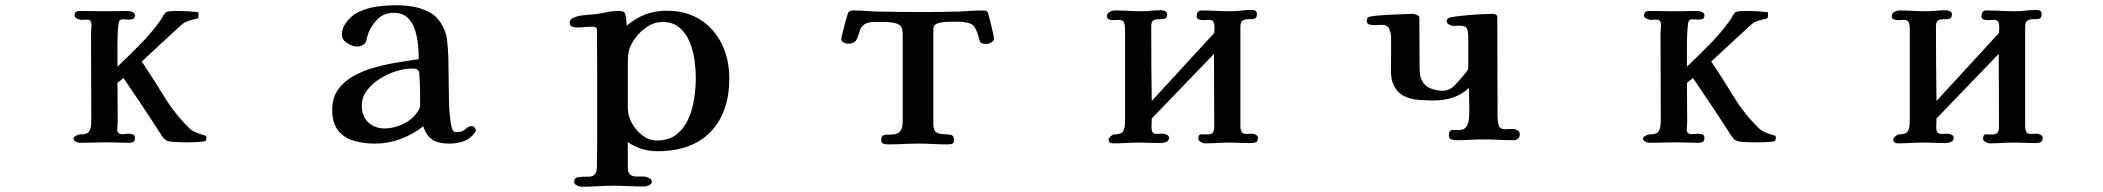

<svg xmlns="http://www.w3.org/2000/svg" viewBox="-20 -546 8040 734"><path d="M769 -19Q769 -25 767 -27Q767 -27 755 -30.5Q743 -34 729 -40Q715 -46 709 -51Q651 -106 608.5 -175.5Q566 -245 522 -311L667 -445Q682 -460 698 -465.5Q714 -471 734 -475Q738 -477 738.5 -481.5Q739 -486 739 -490Q739 -492 739 -495Q739 -498 737 -500H736Q735 -500 734 -500Q733 -500 732 -500Q715 -502 698 -503Q681 -504 664 -504Q660 -504 648.5 -504Q637 -504 626.5 -502.5Q616 -501 613 -498Q607 -492 603 -484Q599 -476 594 -469Q559 -420 516 -376.5Q473 -333 429 -291Q429 -311 429 -332Q429 -353 429 -374Q429 -382 429.5 -403Q430 -424 432 -444.5Q434 -465 438 -468Q441 -472 449 -472Q455 -472 461 -471.5Q467 -471 474 -471Q483 -471 489.5 -474Q496 -477 496 -488Q496 -496 486.5 -500Q477 -504 471 -504Q449 -504 427 -503.5Q405 -503 383 -503Q358 -503 333 -503.5Q308 -504 283 -504Q265 -504 265 -486Q265 -479 275.5 -474.5Q286 -470 291 -470Q296 -470 301.5 -470.5Q307 -471 312 -471Q323 -471 326.5 -465Q330 -459 330 -450Q330 -443 329 -436.5Q328 -430 328 -423Q328 -339 328.5 -254.5Q329 -170 329 -86Q329 -59 322 -45.5Q315 -32 284 -32Q280 -32 270.5 -27Q261 -22 261 -17Q261 -9 269.5 -4.5Q278 0 285 0Q311 0 336 -1Q361 -2 386 -2Q408 -2 430 -1Q452 0 474 0Q484 0 490 -4Q496 -8 496 -19Q496 -30 487 -32.5Q478 -35 470 -35Q465 -35 459.5 -34Q454 -33 449 -33Q428 -33 428 -51Q428 -58 429 -64.5Q430 -71 430 -78Q430 -116 429.5 -154Q429 -192 429 -229L452 -248Q486 -198 519.5 -148Q553 -98 585 -48Q591 -39 597 -29.5Q603 -20 610 -13Q620 -5 642.5 -3.5Q665 -2 678 -2Q684 -2 704 -2Q724 -2 743.5 -3.5Q763 -5 765 -7Q769 -11 769 -19Z M1586 -172V-144Q1586 -133 1578 -121Q1570 -109 1562 -101Q1542 -80 1511 -67.5Q1480 -55 1451 -55Q1412 -55 1387.5 -78.5Q1363 -102 1363 -142Q1363 -174 1382.5 -200Q1402 -226 1432 -245Q1462 -264 1495 -274Q1528 -284 1556 -284Q1565 -284 1570.5 -282.5Q1576 -281 1581 -273Q1583 -271 1583.5 -257Q1584 -243 1585 -225.5Q1586 -208 1586 -192.5Q1586 -177 1586 -172ZM1799 -48Q1799 -53 1794 -58.5Q1789 -64 1784 -64Q1771 -64 1759.5 -52.5Q1748 -41 1727 -41Q1718 -41 1714 -44Q1708 -50 1704.5 -68.5Q1701 -87 1699 -110.5Q1697 -134 1696.5 -154.5Q1696 -175 1696 -185Q1695 -220 1695 -255Q1695 -290 1694 -325Q1693 -359 1689 -393.5Q1685 -428 1666 -457Q1648 -486 1619.5 -500.5Q1591 -515 1559 -520.5Q1527 -526 1496 -526Q1463 -526 1426 -521.5Q1389 -517 1356 -502.5Q1323 -488 1302 -458Q1287 -438 1287 -413Q1287 -394 1307.5 -381Q1328 -368 1344 -368Q1354 -368 1362.5 -371.5Q1371 -375 1377 -383Q1380 -388 1381 -393.5Q1382 -399 1383 -403Q1393 -440 1419 -468.5Q1445 -497 1485 -497Q1518 -497 1537.5 -479Q1557 -461 1566 -433Q1575 -405 1578 -375Q1581 -345 1581 -320Q1547 -315 1503.5 -308Q1460 -301 1415.5 -289Q1371 -277 1333.5 -256.5Q1296 -236 1273 -204.5Q1250 -173 1250 -127Q1250 -76 1272.5 -47.5Q1295 -19 1332.5 -8Q1370 3 1414 3Q1464 3 1511 -14.5Q1558 -32 1598 -63Q1611 -25 1634.5 -11Q1658 3 1697 3Q1726 3 1752 -6Q1778 -15 1795 -39Q1799 -43 1799 -48Z M2640 -248Q2640 -212 2634 -170.5Q2628 -129 2612 -92.5Q2596 -56 2567 -32.5Q2538 -9 2491 -9Q2462 -9 2436.5 -28Q2411 -47 2395.5 -75.5Q2380 -104 2380 -132Q2380 -175 2380 -217Q2380 -259 2380 -302Q2380 -313 2380.5 -324.5Q2381 -336 2383 -347Q2389 -374 2408.5 -400.5Q2428 -427 2455.5 -444.5Q2483 -462 2511 -462Q2552 -462 2577 -441Q2602 -420 2616 -386.5Q2630 -353 2635 -316.5Q2640 -280 2640 -248ZM2768 -246Q2768 -319 2739.5 -377.5Q2711 -436 2657.5 -470.5Q2604 -505 2528 -505Q2442 -505 2376 -448L2374 -470Q2372 -490 2368 -497Q2364 -504 2342 -504Q2320 -504 2299.5 -499.5Q2279 -495 2258 -492Q2239 -490 2214 -488Q2189 -486 2172 -478Q2158 -473 2158 -458Q2158 -447 2167.5 -444Q2177 -441 2185 -441Q2200 -441 2215 -442.5Q2230 -444 2245 -444Q2250 -444 2256 -442Q2262 -440 2262 -433Q2262 -392 2262.5 -350.5Q2263 -309 2263 -268V-14Q2263 12 2262.5 38.5Q2262 65 2262 91Q2262 101 2260 109Q2258 117 2250 124Q2242 130 2223.5 129.5Q2205 129 2190 131.5Q2175 134 2175 150Q2175 158 2186 163Q2197 168 2204 168Q2234 168 2264 166Q2294 164 2324 164Q2354 164 2383.5 165.5Q2413 167 2443 167Q2450 167 2461 162Q2472 157 2472 149Q2472 140 2461 134.5Q2450 129 2443 129Q2428 129 2413.5 129Q2399 129 2389.5 122Q2380 115 2380 94V-3Q2430 32 2493 32Q2625 32 2696.5 -42Q2768 -116 2768 -246Z M3780 -399Q3780 -402 3776.5 -418Q3773 -434 3768.5 -453Q3764 -472 3760 -486.5Q3756 -501 3755 -501Q3750 -505 3745.5 -505.5Q3741 -506 3735 -506Q3713 -506 3692 -504.5Q3671 -503 3649 -502Q3614 -501 3578.5 -500.5Q3543 -500 3508 -500Q3463 -500 3417.5 -500.5Q3372 -501 3327 -502Q3306 -503 3285.5 -504.5Q3265 -506 3244 -506Q3231 -506 3224 -500Q3223 -500 3218.5 -485.5Q3214 -471 3209 -451.5Q3204 -432 3200 -416Q3196 -400 3196 -397Q3196 -388 3205.5 -383.5Q3215 -379 3222 -379Q3241 -379 3249 -387.5Q3257 -396 3260.5 -408.5Q3264 -421 3268.5 -433Q3273 -445 3285.5 -453.5Q3298 -462 3324 -462Q3344 -462 3364.5 -462Q3385 -462 3404 -457Q3418 -453 3423.5 -446Q3429 -439 3430 -426Q3431 -422 3431 -418Q3431 -414 3431 -410V-83Q3431 -57 3422.5 -46Q3414 -35 3402 -33Q3390 -31 3378 -31.5Q3366 -32 3357.5 -29Q3349 -26 3349 -12Q3349 1 3357.5 3.5Q3366 6 3376 6Q3405 6 3433 4.5Q3461 3 3489 3Q3518 3 3546.5 4.5Q3575 6 3603 6Q3614 6 3620.5 3.5Q3627 1 3627 -12Q3627 -28 3615 -30.5Q3603 -33 3587.5 -33Q3572 -33 3560 -40Q3548 -47 3548 -73V-434Q3548 -451 3564 -456.5Q3580 -462 3600 -462.5Q3620 -463 3631 -463Q3640 -463 3649 -463Q3658 -463 3667 -461Q3697 -458 3707 -440.5Q3717 -423 3723 -397Q3724 -394 3725 -390.5Q3726 -387 3728 -384Q3732 -380 3739.5 -379Q3747 -378 3752 -378Q3760 -378 3770 -384Q3780 -390 3780 -399Z M4789 -19Q4789 -27 4780.5 -31Q4772 -35 4766 -35Q4760 -35 4754.5 -34.5Q4749 -34 4743 -34Q4730 -34 4726 -42.5Q4722 -51 4722 -61V-443Q4722 -463 4731.5 -468Q4741 -473 4753.5 -472.5Q4766 -472 4775.5 -474.5Q4785 -477 4785 -492Q4785 -502 4779 -505Q4773 -508 4765 -508Q4745 -508 4725 -505.5Q4705 -503 4685 -503Q4657 -503 4629.5 -504.5Q4602 -506 4574 -506Q4563 -506 4559 -500Q4555 -494 4555 -484Q4555 -474 4563.5 -471.5Q4572 -469 4579 -469Q4585 -469 4590.5 -469.5Q4596 -470 4602 -470Q4615 -470 4619 -462.5Q4623 -455 4623 -444Q4623 -438 4622.5 -432Q4622 -426 4622 -420L4383 -160Q4382 -231 4381.5 -302.5Q4381 -374 4381 -445Q4381 -464 4390 -468.5Q4399 -473 4411.5 -472.5Q4424 -472 4433 -474.5Q4442 -477 4442 -492Q4442 -500 4433.5 -503.5Q4425 -507 4418 -507Q4399 -507 4380.5 -505Q4362 -503 4344 -503Q4319 -503 4293.5 -504.5Q4268 -506 4242 -506Q4232 -506 4222 -500.5Q4212 -495 4212 -484Q4212 -474 4220.5 -471.5Q4229 -469 4236 -469Q4241 -469 4246.5 -469.5Q4252 -470 4257 -470Q4274 -470 4277.5 -459.5Q4281 -449 4281 -436V-84Q4281 -58 4274 -45Q4267 -32 4238 -32Q4234 -32 4226 -25Q4218 -18 4218 -13Q4218 2 4236 2Q4262 2 4287 0.5Q4312 -1 4337 -1Q4357 -1 4377.5 0Q4398 1 4418 1Q4428 1 4438.5 -3.5Q4449 -8 4449 -19Q4449 -27 4440.5 -31Q4432 -35 4426 -35Q4420 -35 4414.5 -34.5Q4409 -34 4403 -34Q4390 -34 4386 -41Q4382 -48 4382 -59Q4382 -67 4382.5 -76Q4383 -85 4383 -93L4621 -340Q4621 -270 4621.5 -201Q4622 -132 4622 -62Q4622 -47 4617 -39.5Q4612 -32 4596 -32Q4585 -32 4573 -32.5Q4561 -33 4561 -16Q4561 -9 4570 -3.5Q4579 2 4586 2Q4610 2 4634 0.5Q4658 -1 4682 -1Q4701 -1 4720 0Q4739 1 4758 1Q4770 1 4779.5 -1.5Q4789 -4 4789 -19Z M5790 -34Q5790 -43 5781 -48Q5772 -53 5764 -53Q5757 -53 5749.5 -52.5Q5742 -52 5734 -52Q5714 -52 5709.5 -67Q5705 -82 5705 -98Q5705 -193 5704.5 -289Q5704 -385 5704 -480Q5704 -488 5698 -490.5Q5692 -493 5686 -493Q5677 -493 5652 -492Q5627 -491 5597.5 -488.5Q5568 -486 5545 -483Q5522 -480 5517 -477Q5511 -472 5511 -464Q5511 -457 5520 -452Q5529 -447 5535 -447Q5541 -447 5547.5 -447.5Q5554 -448 5560 -448Q5583 -448 5588 -436.5Q5593 -425 5593 -406V-285Q5593 -281 5588 -274Q5583 -267 5580 -264Q5564 -244 5543 -221.5Q5522 -199 5493 -199Q5472 -199 5449 -208Q5426 -217 5416 -238Q5410 -249 5408.5 -262.5Q5407 -276 5407 -289Q5407 -337 5406.5 -384.5Q5406 -432 5406 -480Q5406 -485 5396.5 -489Q5387 -493 5383 -493Q5374 -493 5348 -492Q5322 -491 5291 -489.5Q5260 -488 5236.5 -485.5Q5213 -483 5209 -479Q5205 -474 5205 -468Q5205 -455 5214.5 -452.5Q5224 -450 5234 -450Q5242 -450 5249.5 -450.5Q5257 -451 5264 -451Q5284 -451 5291 -435Q5298 -419 5298 -403V-334Q5298 -311 5297.5 -279.5Q5297 -248 5305 -227Q5318 -195 5343.5 -181Q5369 -167 5401 -164.5Q5433 -162 5462 -162Q5500 -162 5534 -173Q5568 -184 5596 -210Q5596 -187 5596.5 -163Q5597 -139 5597 -116Q5597 -103 5595 -87Q5593 -71 5584.5 -60Q5576 -49 5558 -49Q5545 -49 5532 -49Q5519 -49 5519 -29Q5519 -16 5528.5 -13Q5538 -10 5548 -10Q5575 -10 5601.5 -11.5Q5628 -13 5655 -13Q5683 -13 5710 -11.5Q5737 -10 5765 -10Q5790 -10 5790 -34Z M6769 -19Q6769 -25 6767 -27Q6767 -27 6755 -30.5Q6743 -34 6729 -40Q6715 -46 6709 -51Q6651 -106 6608.5 -175.5Q6566 -245 6522 -311L6667 -445Q6682 -460 6698 -465.5Q6714 -471 6734 -475Q6738 -477 6738.5 -481.5Q6739 -486 6739 -490Q6739 -492 6739 -495Q6739 -498 6737 -500H6736Q6735 -500 6734 -500Q6733 -500 6732 -500Q6715 -502 6698 -503Q6681 -504 6664 -504Q6660 -504 6648.5 -504Q6637 -504 6626.5 -502.5Q6616 -501 6613 -498Q6607 -492 6603 -484Q6599 -476 6594 -469Q6559 -420 6516 -376.5Q6473 -333 6429 -291Q6429 -311 6429 -332Q6429 -353 6429 -374Q6429 -382 6429.5 -403Q6430 -424 6432 -444.5Q6434 -465 6438 -468Q6441 -472 6449 -472Q6455 -472 6461 -471.5Q6467 -471 6474 -471Q6483 -471 6489.5 -474Q6496 -477 6496 -488Q6496 -496 6486.5 -500Q6477 -504 6471 -504Q6449 -504 6427 -503.5Q6405 -503 6383 -503Q6358 -503 6333 -503.5Q6308 -504 6283 -504Q6265 -504 6265 -486Q6265 -479 6275.5 -474.5Q6286 -470 6291 -470Q6296 -470 6301.5 -470.5Q6307 -471 6312 -471Q6323 -471 6326.5 -465Q6330 -459 6330 -450Q6330 -443 6329 -436.5Q6328 -430 6328 -423Q6328 -339 6328.5 -254.5Q6329 -170 6329 -86Q6329 -59 6322 -45.5Q6315 -32 6284 -32Q6280 -32 6270.5 -27Q6261 -22 6261 -17Q6261 -9 6269.5 -4.5Q6278 0 6285 0Q6311 0 6336 -1Q6361 -2 6386 -2Q6408 -2 6430 -1Q6452 0 6474 0Q6484 0 6490 -4Q6496 -8 6496 -19Q6496 -30 6487 -32.5Q6478 -35 6470 -35Q6465 -35 6459.5 -34Q6454 -33 6449 -33Q6428 -33 6428 -51Q6428 -58 6429 -64.5Q6430 -71 6430 -78Q6430 -116 6429.5 -154Q6429 -192 6429 -229L6452 -248Q6486 -198 6519.5 -148Q6553 -98 6585 -48Q6591 -39 6597 -29.5Q6603 -20 6610 -13Q6620 -5 6642.5 -3.5Q6665 -2 6678 -2Q6684 -2 6704 -2Q6724 -2 6743.5 -3.5Q6763 -5 6765 -7Q6769 -11 6769 -19Z M7789 -19Q7789 -27 7780.5 -31Q7772 -35 7766 -35Q7760 -35 7754.5 -34.5Q7749 -34 7743 -34Q7730 -34 7726 -42.5Q7722 -51 7722 -61V-443Q7722 -463 7731.5 -468Q7741 -473 7753.5 -472.5Q7766 -472 7775.5 -474.5Q7785 -477 7785 -492Q7785 -502 7779 -505Q7773 -508 7765 -508Q7745 -508 7725 -505.5Q7705 -503 7685 -503Q7657 -503 7629.5 -504.5Q7602 -506 7574 -506Q7563 -506 7559 -500Q7555 -494 7555 -484Q7555 -474 7563.5 -471.5Q7572 -469 7579 -469Q7585 -469 7590.5 -469.5Q7596 -470 7602 -470Q7615 -470 7619 -462.5Q7623 -455 7623 -444Q7623 -438 7622.5 -432Q7622 -426 7622 -420L7383 -160Q7382 -231 7381.5 -302.5Q7381 -374 7381 -445Q7381 -464 7390 -468.5Q7399 -473 7411.5 -472.5Q7424 -472 7433 -474.5Q7442 -477 7442 -492Q7442 -500 7433.5 -503.5Q7425 -507 7418 -507Q7399 -507 7380.5 -505Q7362 -503 7344 -503Q7319 -503 7293.5 -504.5Q7268 -506 7242 -506Q7232 -506 7222 -500.5Q7212 -495 7212 -484Q7212 -474 7220.5 -471.5Q7229 -469 7236 -469Q7241 -469 7246.5 -469.5Q7252 -470 7257 -470Q7274 -470 7277.5 -459.5Q7281 -449 7281 -436V-84Q7281 -58 7274 -45Q7267 -32 7238 -32Q7234 -32 7226 -25Q7218 -18 7218 -13Q7218 2 7236 2Q7262 2 7287 0.5Q7312 -1 7337 -1Q7357 -1 7377.5 0Q7398 1 7418 1Q7428 1 7438.5 -3.5Q7449 -8 7449 -19Q7449 -27 7440.5 -31Q7432 -35 7426 -35Q7420 -35 7414.5 -34.5Q7409 -34 7403 -34Q7390 -34 7386 -41Q7382 -48 7382 -59Q7382 -67 7382.5 -76Q7383 -85 7383 -93L7621 -340Q7621 -270 7621.5 -201Q7622 -132 7622 -62Q7622 -47 7617 -39.5Q7612 -32 7596 -32Q7585 -32 7573 -32.5Q7561 -33 7561 -16Q7561 -9 7570 -3.5Q7579 2 7586 2Q7610 2 7634 0.5Q7658 -1 7682 -1Q7701 -1 7720 0Q7739 1 7758 1Q7770 1 7779.5 -1.5Q7789 -4 7789 -19Z"/></svg>

Font: UoqMunThenKhung
Style: Regular
Weight: 400
Designer: Font-Kai, 金井和夫, 宇文滿月
Foundry: Kazuo Kanai, Moonlit Owen
Version: Version 1.197